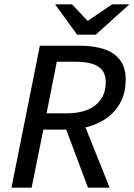

<svg xmlns="http://www.w3.org/2000/svg" viewBox="-20 -866 617 886"><path d="M33 0 164 -655H350Q412 -655 459.5 -639.5Q507 -624 533.5 -589.5Q560 -555 560 -499Q560 -441 538.5 -398Q517 -355 479 -326Q441 -297 391.5 -282.5Q342 -268 287 -268H180L126 0ZM195 -343H286Q375 -343 421.5 -381.5Q468 -420 468 -486Q468 -537 433 -559Q398 -581 331 -581H242ZM386 0 278 -288 348 -344 486 0ZM336 -706 234 -846H312L383 -771H387L497 -846H577L422 -706Z"/></svg>

Font: Source Sans 3 ExtraLight Medium
Style: Italic
Weight: 500
Italic angle: -11°
Version: Version 3.052;hotconv 1.1.0;makeotfexe 2.6.0